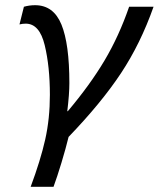

<svg xmlns="http://www.w3.org/2000/svg" viewBox="-20 -534 611 739"><path d="M244 -7Q233 38 216.5 92.5Q200 147 186 185H98Q136 83 154 3Q172 -77 172 -169Q172 -278 152 -360.5Q132 -443 79 -443Q67 -443 55 -440L72 -508Q93 -514 115 -514Q186 -514 216.5 -439.5Q247 -365 247 -214Q247 -172 239 -106H241Q327 -208 382.5 -301.5Q438 -395 477 -508H571Q521 -366 445.5 -252Q370 -138 244 -7Z"/></svg>

Font: CST
Style: Italic
Weight: 400
Italic angle: -14°
Version: Version 1.00